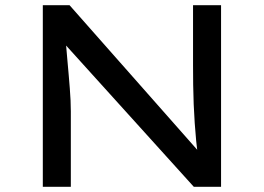

<svg xmlns="http://www.w3.org/2000/svg" viewBox="-20 -720 1017 740"><path d="M145 0V-700H248L754 -127L744 -118Q739 -146 736 -178Q733 -210 730.5 -245.5Q728 -281 726.5 -318.5Q725 -356 724.5 -394Q724 -432 724 -470V-700H832V0H727L228 -552L233 -566Q236 -529 239 -496.5Q242 -464 244.5 -434.5Q247 -405 249 -380Q251 -355 252 -332.5Q253 -310 253 -291V0Z"/></svg>

Font: Lexend Giga
Style: Regular
Weight: 400
Designer: Bonnie Shaver-Troup, Thomas Jockin
Foundry: Lexend
Version: Version 1.007